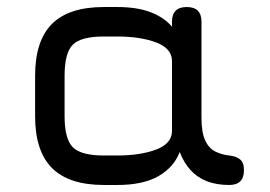

<svg xmlns="http://www.w3.org/2000/svg" viewBox="-20 -527 768 547"><path d="M80 -196V-311Q80 -411 128.2 -459Q176.5 -507 276 -507H314Q370.5 -507 409 -492.2Q447.5 -477.5 470 -451V-465Q470 -507 512 -507Q554 -507 554 -465V-192Q554 -149.5 564.5 -127Q575 -104.5 593 -95.5Q611 -86.5 633 -84Q652.5 -82 663.8 -73Q675 -64 675 -42Q675 0 633 0Q597 0 569.8 -10.5Q542.5 -21 523.2 -42Q504 -63 492 -94Q475.5 -50.5 431.5 -25.2Q387.5 0 314 0H276Q176.5 0 128.2 -48.2Q80 -96.5 80 -196ZM164 -196Q164 -131 187.5 -107.5Q211 -84 276 -84H314Q380 -84 425 -101Q470 -118 470 -154V-353Q470 -389 425 -406Q380 -423 314 -423H276Q211 -423 187.5 -399.8Q164 -376.5 164 -311Z"/></svg>

Font: Jura Light
Style: Bold
Weight: 700
Version: Version 5.104